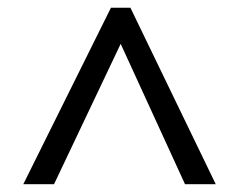

<svg xmlns="http://www.w3.org/2000/svg" viewBox="-20 -805 612 491"><path d="M39.6 -334 263.7 -785.2H313.5L531.7 -334H453.1L288.6 -692.9L118.2 -334Z"/></svg>

Font: Noto Sans Malayalam UI
Style: Regular
Weight: 400
Designer: Monotype Design team
Foundry: Monotype Imaging Inc.
Version: Version 1.03